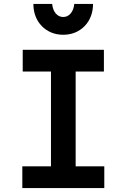

<svg xmlns="http://www.w3.org/2000/svg" viewBox="-20 -952 640 972"><path d="M93 0H508V-110H363V-590H506V-700H95V-590H238V-110H93ZM244 -932H149Q149 -898 160 -869.5Q171 -841 191.5 -820Q212 -799 239.5 -787.5Q267 -776 300 -776Q333 -776 360.5 -787.5Q388 -799 408.5 -820Q429 -841 440 -869.7Q451 -898.3 451 -932H356Q353 -902 337.8 -884Q322.6 -866 300 -866Q277.4 -866 262.2 -884Q247 -902 244 -932Z"/></svg>

Font: CommitMonoV143 ExtLt
Style: Regular
Weight: 200
Monospace: yes
Designer: Eigil Nikolajsen
Foundry: Eigil Nikolajsen
Version: Version 1.143